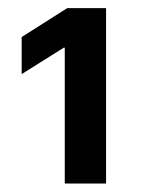

<svg xmlns="http://www.w3.org/2000/svg" viewBox="-20 -797 346 464"><path d="M136.5 -681.8H134.1L32.4 -617.9V-707.5L142.4 -777.3H236.3V-353.5H136.5Z"/></svg>

Font: Pretendard Std Variable
Style: Regular
Weight: 400
Designer: Base glyphs from Inter by Rasmus Andersson; Hangeul glyphs from Noto Sans CJK(Source Han Sans) by Jang Soo-young and Kan
Foundry: Kil Hyung-jin
Version: Version 1.309;Glyphs 3.2 (3225)